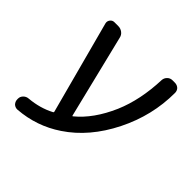

<svg xmlns="http://www.w3.org/2000/svg" viewBox="-158 -690 890 890"><g transform="rotate(45 287.5 -245.0)"><path d="M274.4 -103.5Q275.4 -99.6 278.3 -102.5Q352.5 -163.1 401.4 -275.4Q445.3 -377.9 450.2 -512.7Q451.2 -526.4 461.4 -536.6Q471.7 -546.9 486.3 -546.9H502Q516.6 -546.9 527.3 -537.1Q536.1 -527.3 536.1 -513.7Q536.1 -365.2 467.8 -228.5Q398.4 -89.8 287.1 -15.6Q191.4 48.8 74.2 57.6Q73.2 57.6 72.3 57.6Q59.6 57.6 49.8 48.8Q40 38.1 40 23.4V19.5Q40 5.9 50.3 -4.4Q60.5 -14.6 75.2 -15.6Q143.6 -21.5 199.2 -50.8Q203.1 -52.7 202.1 -56.6L80.1 -513.7Q77.1 -526.4 85 -536.6Q92.8 -546.9 105.5 -546.9H130.9Q146.5 -546.9 158.7 -537.6Q170.9 -528.3 173.8 -513.7Z"/></g></svg>

Font: Gen Jyuu GothicL Regular
Style: Regular
Weight: 400
Designer: [Source Han Sans]
Ryoko NISHIZUKA  (kana & ideographs); Paul D. Hunt (Latin, Greek & Cyrillic); Wenlong ZHANG  (bopomofo
Version: Version 1.002.20150607